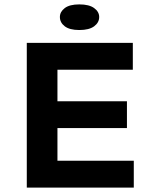

<svg xmlns="http://www.w3.org/2000/svg" viewBox="-20 -858 707 878"><path d="M102.5 0ZM102.5 -662.1H587.4V-539.1H242.7V-395H560.5V-272.5H242.7V-123H591.8V0H102.5ZM253.9 -780.3Q253.9 -804.2 276.1 -821Q298.3 -837.9 342.8 -837.9Q387.7 -837.9 410.6 -821Q433.6 -804.2 433.6 -780.3Q433.6 -754.9 410.6 -737.8Q387.7 -720.7 342.8 -720.7Q298.3 -720.7 276.1 -737.8Q253.9 -754.9 253.9 -780.3Z"/></svg>

Font: PT Astra Sans
Style: Bold
Weight: 700
Designer: A.Korolkova, I. Chaeva
Foundry: ParaType Ltd
Version: Version 1.001; ttfautohint (v1.6)